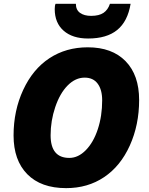

<svg xmlns="http://www.w3.org/2000/svg" viewBox="-20 -972 777 1002"><path d="M438 -725.1Q564.9 -725.1 635.5 -652.6Q706.1 -580.1 706.1 -450.2Q706.1 -320.3 657.5 -212.6Q608.9 -105 523.4 -47.6Q438 9.8 325.2 9.8Q193.8 9.8 122.3 -63Q50.8 -135.7 50.8 -265.1Q50.8 -394.5 101.1 -502.9Q151.4 -611.3 238 -668.2Q324.7 -725.1 438 -725.1ZM513.2 -448.2Q513.2 -503.9 489.7 -535.4Q466.3 -566.9 421.9 -566.9Q373.5 -566.9 333 -525.9Q292.5 -484.9 268.3 -413.1Q244.1 -341.3 244.1 -266.1Q244.1 -147.9 341.8 -147.9Q388.2 -147.9 428 -188.5Q467.8 -229 490.5 -297.9Q513.2 -366.7 513.2 -448.2ZM661.6 -952.1Q646.5 -860.4 591.8 -815.7Q537.1 -771 439.9 -771Q358.4 -771 312 -811.8Q265.6 -852.5 265.6 -924.8Q265.6 -943.4 270 -952.1H376Q376 -920.4 397.7 -904.8Q419.4 -889.2 455.6 -889.2Q497.1 -889.2 520.3 -905Q543.5 -920.9 553.7 -952.1Z"/></svg>

Font: Open Sans Extrabold
Style: Italic
Weight: 800
Italic angle: -12°
Foundry: Ascender Corporation
Version: Version 1.10